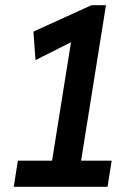

<svg xmlns="http://www.w3.org/2000/svg" viewBox="-20 -721 523 741"><path d="M33 0 49 -101H181L254 -558L117 -489L109 -599L333 -701H389L293 -101H411L395 0Z"/></svg>

Font: Georama SemiCondensed SemiBold
Style: Italic
Weight: 600
Width: 4
Italic angle: -9°
Designer: Jean-Baptiste Levee
Foundry: Production Type
Version: Version 1.000